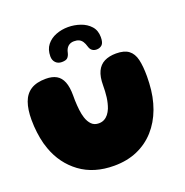

<svg xmlns="http://www.w3.org/2000/svg" viewBox="-146 -953 1064 1106"><g transform="rotate(-20 385.5 -400.0)"><path d="M368 21Q244.5 21 160.2 -41Q76 -103 39 -206.5Q33 -223 28.2 -240.2Q23.5 -257.5 20.2 -275.5Q17 -293.5 14.5 -312.2Q12 -331 10.8 -350.5Q9.5 -370 9.5 -390.5Q9.5 -454 25 -497.2Q40.5 -540.5 75.2 -562.8Q110 -585 167.5 -585Q206.5 -585 232 -570.5Q257.5 -556 270.2 -524.2Q283 -492.5 283 -440.5Q283 -425 283.2 -409.5Q283.5 -394 284.8 -379.5Q286 -365 287.5 -351Q289 -337 291.8 -324.5Q294.5 -312 298 -301Q307 -273 323.8 -256Q340.5 -239 368 -239Q387 -239 401.5 -246.8Q416 -254.5 426.8 -268.2Q437.5 -282 445 -300Q450.5 -314.5 454.5 -330.8Q458.5 -347 460.8 -364.5Q463 -382 464 -400.2Q465 -418.5 465 -436.5Q465 -488.5 480.2 -521Q495.5 -553.5 525.2 -568.5Q555 -583.5 597.5 -583.5Q647.5 -583.5 674.2 -563.2Q701 -543 710.8 -502.2Q720.5 -461.5 720.5 -399Q720.5 -377.5 719.2 -357Q718 -336.5 715.8 -316.2Q713.5 -296 709.8 -277Q706 -258 701 -239.8Q696 -221.5 689.5 -204Q664 -135 618.8 -84.5Q573.5 -34 510.5 -6.5Q447.5 21 368 21ZM288.5 -643.5Q265 -643.5 250.8 -658.2Q236.5 -673 236.5 -696.5Q236.5 -739 258.2 -766.5Q280 -794 315 -807.5Q350 -821 389.5 -821Q427.5 -821 464 -808.5Q500.5 -796 524.2 -769.8Q548 -743.5 548 -702Q548 -667.5 534.5 -655.2Q521 -643 501.5 -643Q486 -643 474.8 -651Q463.5 -659 458.5 -676.5Q453 -696 444.8 -708.5Q436.5 -721 424.2 -726.8Q412 -732.5 393.5 -732.5Q372 -732.5 357.5 -719.8Q343 -707 338 -682Q334.5 -666 325 -654.8Q315.5 -643.5 288.5 -643.5Z"/></g></svg>

Font: Gluten ExtraBold
Style: Regular
Weight: 800
Designer: Tyler Finck
Foundry: Etcetera Type Company
Version: Version 1.300